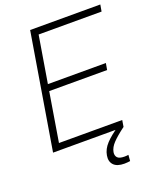

<svg xmlns="http://www.w3.org/2000/svg" viewBox="-167 -829 938 1135"><g transform="rotate(-20 302.0 -261.5)"><path d="M41.5 0 162.1 -727.5H603.5L596.2 -685.5H200.2L151.4 -391.1H516.1L508.8 -349.6H144.5L93.8 -41.5H491.7L484.9 0ZM416.5 205.6Q370.1 205.6 349.4 183.6Q328.6 161.6 335 124.5Q341.3 86.4 371.8 53.7Q402.3 21 458 -16.1L484.4 0Q434.1 37.6 408.7 64.5Q383.3 91.3 378.4 119.6Q375 140.6 386.5 153.6Q397.9 166.5 430.7 166.5Q437 166.5 443.4 166Q449.7 165.5 455.6 164.6L452.6 202.6Q444.3 203.6 435.3 204.6Q426.3 205.6 416.5 205.6Z"/></g></svg>

Font: Inter 28pt ExtraLight
Style: Italic
Weight: 250
Italic angle: -9.3988°
Designer: Rasmus Andersson
Foundry: rsms
Version: Version 4.001;git-66647c0bb